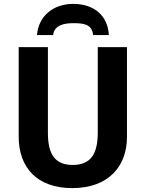

<svg xmlns="http://www.w3.org/2000/svg" viewBox="-20 -956 747 986"><path d="M356 -936C250 -936 177 -870 170 -776H253C258 -828 312 -837 356 -837C409 -837 453 -832 458 -776H539C534 -873 466 -936 356 -936ZM632 -714H482V-274C482 -163 444 -109 354 -109C269 -109 226 -155 226 -273V-714H76V-254C76 -95 171 10 351 10C539 10 632 -104 632 -252Z"/></svg>

Font: Noto Sans Display
Style: Bold
Weight: 700
Designer: Monotype Design Team
Foundry: Monotype Imaging Inc.
Version: Version 1.900